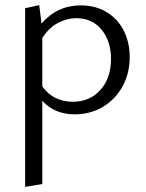

<svg xmlns="http://www.w3.org/2000/svg" viewBox="-20 -440 568 749"><path d="M145 -47V278L78 289V-408L133 -420L142 -348Q203 -419 295 -419Q352 -419 395.5 -393Q439 -367 462.5 -321Q486 -275 486 -217Q486 -154 458 -103Q430 -52 381 -23Q332 6 272 6Q192 6 145 -47ZM264 -43Q330 -43 371.5 -89Q413 -135 413 -210Q413 -279 376.5 -324Q340 -369 278 -369Q241 -369 206 -350.5Q171 -332 145 -292V-103Q166 -73 196.5 -58Q227 -43 264 -43Z"/></svg>

Font: LXGW Bright TC
Style: Regular
Weight: 400
Designer: Christian Thalmann (Catharsis Fonts)
Foundry: LXGW / Christian Thalmann (Catharsis Fonts) / Fontworks Inc.
Version: Version 5.501